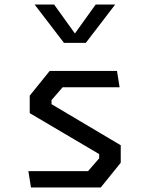

<svg xmlns="http://www.w3.org/2000/svg" viewBox="-20 -826 660 846"><path d="M132.5 -806 262 -637H358L487.5 -806H401.5L310 -678.5L218.5 -806ZM116.5 0H424L512 -109V-186L207 -367V-385L256 -441.5H507L495.5 -513.5H199L111 -404.5V-327.5L417 -147V-128.5L368 -72H105Z"/></svg>

Font: FontWithASyntaxHighlighterNightOwl
Style: Regular
Weight: 400
Designer: Riley Cran & the Lettermatic Team
Foundry: Lettermatic
Version: Version 1.000 (FontWithASyntaxHighlighterNightOwl)